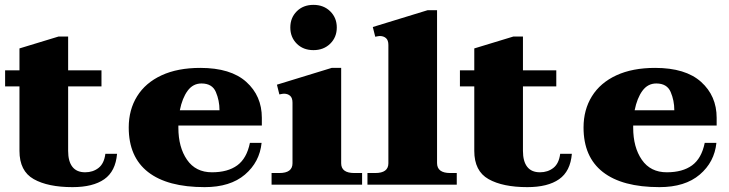

<svg xmlns="http://www.w3.org/2000/svg" viewBox="-20 -759 2995 789"><path d="M461 -127Q455 -55 408.5 -22.5Q362 10 278 10Q177 10 118.5 -23Q60 -56 60 -139V-404H1V-470H60V-560L221 -609H260V-470H397V-404H260V-139Q260 -96 277.5 -73.5Q295 -51 330 -51Q362 -51 385 -69Q408 -87 413 -127Z M713 -243V-234Q713 -154 748.5 -102.5Q784 -51 851 -51Q916 -51 955 -79.5Q994 -108 1007 -172H1055Q1047 -93 986.5 -41.5Q926 10 821 10Q668 10 588.5 -52Q509 -114 509 -235Q509 -308 543.5 -363.5Q578 -419 644 -449.5Q710 -480 803 -480Q928 -480 992 -422.5Q1056 -365 1056 -275V-243ZM719 -306H882Q882 -346 867 -381Q852 -416 808 -416Q773 -416 751 -386Q729 -356 719 -306Z M1173 -646Q1173 -686 1199.5 -712.5Q1226 -739 1268 -739Q1310 -739 1337 -712.5Q1364 -686 1364 -646Q1364 -606 1337 -579.5Q1310 -553 1268 -553Q1226 -553 1199.5 -579.5Q1173 -606 1173 -646ZM1096 -48H1128Q1182 -48 1182 -88V-337Q1182 -357 1172 -365.5Q1162 -374 1147 -374Q1142 -374 1128 -371L1118 -411L1343 -480H1382V-88Q1382 -48 1436 -48H1468V0H1096Z M1490 -48H1522Q1576 -48 1576 -88V-574Q1576 -594 1566 -602.5Q1556 -611 1541 -611Q1536 -611 1522 -608L1512 -648L1737 -717H1776V-89Q1776 -48 1830 -48H1857V0H1490Z M2330 -127Q2324 -55 2277.5 -22.5Q2231 10 2147 10Q2046 10 1987.5 -23Q1929 -56 1929 -139V-404H1870V-470H1929V-560L2090 -609H2129V-470H2266V-404H2129V-139Q2129 -96 2146.5 -73.5Q2164 -51 2199 -51Q2231 -51 2254 -69Q2277 -87 2282 -127Z M2582 -243V-234Q2582 -154 2617.5 -102.5Q2653 -51 2720 -51Q2785 -51 2824 -79.5Q2863 -108 2876 -172H2924Q2916 -93 2855.5 -41.5Q2795 10 2690 10Q2537 10 2457.5 -52Q2378 -114 2378 -235Q2378 -308 2412.5 -363.5Q2447 -419 2513 -449.5Q2579 -480 2672 -480Q2797 -480 2861 -422.5Q2925 -365 2925 -275V-243ZM2588 -306H2751Q2751 -346 2736 -381Q2721 -416 2677 -416Q2642 -416 2620 -386Q2598 -356 2588 -306Z"/></svg>

Font: Taviraj Black
Style: Regular
Weight: 900
Designer: Katatrad Team
Foundry: CadsonDemak
Version: Version 1.030